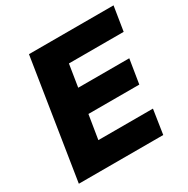

<svg xmlns="http://www.w3.org/2000/svg" viewBox="-160 -846 964 987"><g transform="rotate(-30 321.5 -352.5)"><path d="M30 0 141 -705H643L620 -561H295L274 -429H577L554 -286H252L229 -144H553L531 0Z"/></g></svg>

Font: Nunito Sans 11pt Black
Style: Italic
Weight: 900
Italic angle: -9°
Version: Version 3.101;gftools[0.9.27]